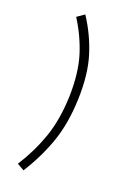

<svg xmlns="http://www.w3.org/2000/svg" viewBox="-140 -873 779 1102"><g transform="rotate(15 250.0 -322.0)"><path d="M114 156 73 128Q146 33 193.5 -72Q241 -177 259 -322Q275 -467 252 -571Q229 -675 178 -773L225 -800Q281 -696 305.5 -584Q330 -472 312 -322Q294 -172 244 -60.5Q194 51 114 156Z"/></g></svg>

Font: Lekton
Style: Italic
Weight: 400
Italic angle: -9.3°
Designer: Paolo Mazzetti, Luciano Perondi, Raffaele Flato, Elena Papassissa, Emilio Macchia, Michela Povoleri, Tobias Seemiller, R
Version: Version 3.000